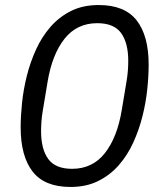

<svg xmlns="http://www.w3.org/2000/svg" viewBox="-20 -730 640 762"><path d="M260 12Q157 12 109.5 -49Q62 -110 62 -225Q62 -269 67.5 -322Q73 -375 86.5 -429Q100 -483 123 -533.5Q146 -584 180.5 -623.5Q215 -663 262 -686.5Q309 -710 372 -710Q475 -710 522.5 -649Q570 -588 570 -473Q570 -429 564.5 -376Q559 -323 545.5 -269Q532 -215 509 -164.5Q486 -114 451.5 -74.5Q417 -35 369.5 -11.5Q322 12 260 12ZM266 -60Q347 -60 396 -122Q445 -184 463 -292L482 -406Q486 -429 487.5 -450Q489 -471 489 -488Q489 -560 460.5 -599Q432 -638 366 -638Q285 -638 236 -576Q187 -514 169 -406L150 -292Q146 -269 144.5 -248Q143 -227 143 -210Q143 -138 171.5 -99Q200 -60 266 -60Z"/></svg>

Font: IBM Plex Mono
Style: Italic
Weight: 400
Italic angle: -9°
Monospace: yes
Designer: Mike Abbink, Paul van der Laan, Pieter van Rosmalen
Foundry: Bold Monday
Version: Version 2.3